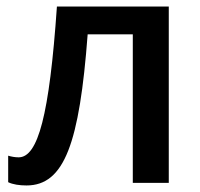

<svg xmlns="http://www.w3.org/2000/svg" viewBox="-20 -559 611 587"><path d="M496 0V-539H154C131 -206 96 -78 37 -78C26 -78 15 -80 5 -83V-2C19 5 40 8 61 8C177 8 223 -122 248 -454H386V0Z"/></svg>

Font: Noto Sans Thai Medium
Style: Regular
Weight: 500
Designer: Monotype Design Team
Foundry: Monotype Imaging Inc.
Version: Version 1.901